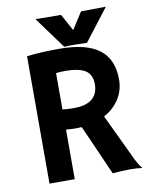

<svg xmlns="http://www.w3.org/2000/svg" viewBox="-91 -897 765 969"><g transform="rotate(-10 291.5 -413.0)"><path d="M293.9 -252.4Q279.3 -251.5 262.7 -251.5Q246.1 -251.5 213.4 -253.9V0H84V-652.8Q152.3 -661.6 252 -661.6Q387.7 -661.6 454.3 -611.6Q521 -561.5 521 -457Q521 -376 460 -318.4Q439.9 -299.8 414.1 -286.1L513.7 -76.2Q543 -11.2 558.6 1L556.2 3.4Q508.8 -4.4 407.2 3.9ZM261.2 -546.4Q236.3 -546.4 213.4 -543.9V-357.4Q237.3 -354 269.5 -354Q301.8 -354 323.7 -359.6Q345.7 -365.2 361.8 -377Q396.5 -402.8 396.5 -454.6Q396.5 -506.3 360.4 -527.3Q326.7 -546.4 261.2 -546.4ZM334.5 -668.5H309.6Q289.1 -668.5 277.3 -667L159.2 -828.6L160.6 -830.1Q184.1 -828.6 289.1 -828.6L336.4 -742.2L391.6 -828.6L516.1 -830.1L518.1 -828.6L393.6 -667Z"/></g></svg>

Font: Hammersmith One
Style: Regular
Weight: 400
Designer: Nicole Fally
Foundry: Nicole Fally
Version: Version 1.003